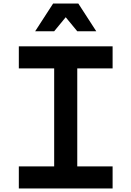

<svg xmlns="http://www.w3.org/2000/svg" viewBox="-20 -1061 740 1081"><path d="M86 0V-124H285V-676H86V-800H614V-676H415V-124H614V0ZM178 -885 279 -1041H421L522 -885H415L350 -964L285 -885Z"/></svg>

Font: Martian Mono Medium
Style: Regular
Weight: 500
Monospace: yes
Designer: Roman Shamin
Foundry: Evil Martians
Version: Version 1.000; ttfautohint (v1.8.4.7-5d5b)